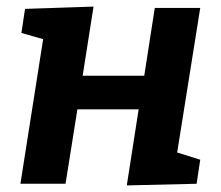

<svg xmlns="http://www.w3.org/2000/svg" viewBox="-20 -558 670 583"><path d="M42 0 111 -439 45 -458 56 -531 264 -538 231 -328H418L450 -534H588L518 -95L588 -73L577 0L365 5L401 -226H215L179 0Z"/></svg>

Font: Bitter
Style: Bold Italic
Weight: 700
Italic angle: -9°
Designer: Sol Matas, and Bitter project Authors
Foundry: Sol Matas
Version: Version 2.001